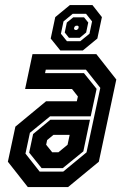

<svg xmlns="http://www.w3.org/2000/svg" viewBox="-20 -760 504 780"><path d="M93 0 12 -103 42.5 -245.5 167 -348.5H292L296.5 -368L272.5 -398.5H82L112 -540H371.5L452.5 -437L381.5 -103L256.5 0ZM141 -63H237L331.5 -141L387.5 -403L329 -477H166L163 -463H321L372.5 -399L348.5 -287.5H183.5L101.5 -220.5L83.5 -136ZM149 -77 98.5 -140 114.5 -215.5 184.5 -273.5H345.5L318.5 -145L235 -77ZM192 -141.5H217.5L254.5 -172L263 -212H197L171.5 -191L167.5 -172ZM225 -555 186 -603.5 204.5 -690.5 264 -739.5H355.5L394 -690.5L375.5 -603.5L316.5 -555ZM252 -592.5H306L343.5 -623L354 -673L329.5 -704H275.5L238 -673L227.5 -623ZM260 -606.5 243 -628 251.5 -668.5 277.5 -689.5H321.5L338.5 -668.5L330 -628L304 -606.5ZM284 -638.5H292.5L298 -643.5L300 -651L296.5 -655.5H288L282.5 -651L280.5 -643.5Z"/></svg>

Font: Tourney Condensed Regular
Style: Bold Italic
Weight: 700
Width: 3
Italic angle: -12°
Designer: Tyler Finck
Foundry: Etcetera Type Co
Version: Version 1.010; ttfautohint (v1.8.3)